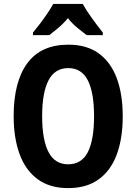

<svg xmlns="http://www.w3.org/2000/svg" viewBox="-20 -954 698 984"><path d="M609 -358Q609 -245 578.5 -162.5Q548 -80 486 -35Q424 10 329 10Q235 10 173 -35.5Q111 -81 80.5 -164Q50 -247 50 -359Q50 -535 120 -630Q190 -725 330 -725Q425 -725 486.5 -680Q548 -635 578.5 -553Q609 -471 609 -358ZM196 -358Q196 -238 228.5 -175Q261 -112 329 -112Q398 -112 430 -174Q462 -236 462 -358Q462 -480 430 -542.5Q398 -605 330 -605Q261 -605 228.5 -542Q196 -479 196 -358ZM404 -934Q422 -901 451 -861Q480 -821 507 -787V-774H424Q404 -789 377 -811Q350 -833 328 -861Q305 -833 278 -810.5Q251 -788 233 -774H149V-787Q165 -806 185.5 -833Q206 -860 224 -887Q242 -914 253 -934Z"/></svg>

Font: Noto Sans Gurmukhi Condensed
Style: Bold
Weight: 700
Width: 3
Designer: Jelle Bosma - Monotype Design Team
Foundry: Monotype Imaging Inc.
Version: Version 2.004; ttfautohint (v1.8.4.7-5d5b)